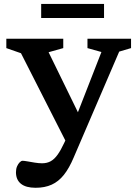

<svg xmlns="http://www.w3.org/2000/svg" viewBox="-20 -700 691 956"><path d="M400.5 -74.5 315.5 19.5 84.5 -435 11.5 -460.5V-507H295V-460.5L222 -440ZM157.5 235Q109 235 84.2 215Q59.5 195 59.5 157.5Q59.5 141 65 128.2Q70.5 115.5 78.2 108Q86 100.5 92 100.5Q99.5 100.5 116.5 103.5Q133.5 106.5 153.5 109.8Q173.5 113 189.5 113Q214 113 232.5 102.8Q251 92.5 267 70Q283 47.5 299.5 12L322 -36L337.5 -63L485 -441L415.5 -460.5V-507H632.5V-460.5L573.5 -443L347 84Q324.5 137.5 298 170.8Q271.5 204 237.2 219.5Q203 235 157.5 235ZM185 -610.5V-680.5H498V-610.5Z"/></svg>

Font: Newsreader 7pt Medium
Style: Regular
Weight: 500
Designer: Hugues Gentile
Foundry: Production Type
Version: Version 1.003